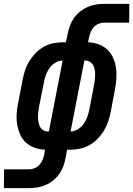

<svg xmlns="http://www.w3.org/2000/svg" viewBox="-80 -760 687 990"><path d="M71 210H-60L-59 113H71Q85 113 99 107Q113 101 123.5 89.5Q134 78 139.5 64.5Q145 51 148 37L152 12Q124 11 98 1.5Q72 -8 53 -25.5Q34 -43 23.5 -67.5Q13 -92 8.5 -119Q4 -146 6 -174.5Q8 -203 14 -231L37 -351Q42 -376 50 -400Q58 -424 72 -446Q86 -468 105 -487.5Q124 -507 147 -519.5Q170 -532 195 -537Q220 -542 244 -542H260L269 -585Q273 -606 280.5 -627Q288 -648 301 -666.5Q314 -685 332.5 -700Q351 -715 371.5 -724Q392 -733 413.5 -736.5Q435 -740 456 -740H587L586 -643H456Q442 -643 427.5 -637Q413 -631 403 -619.5Q393 -608 387.5 -594.5Q382 -581 379 -567L374 -542Q403 -541 428.5 -531.5Q454 -522 473 -504.5Q492 -487 503 -462.5Q514 -438 518 -411Q522 -384 520 -355.5Q518 -327 513 -299L490 -179Q485 -154 476.5 -130Q468 -106 454.5 -84Q441 -62 421.5 -42.5Q402 -23 379 -10.5Q356 2 331 7Q306 12 282 12H266L258 55Q254 76 246.5 97Q239 118 226 136.5Q213 155 194.5 170Q176 185 155 194Q134 203 113 206.5Q92 210 71 210ZM284 -82Q303 -82 321.5 -93.5Q340 -105 352 -122Q364 -139 370.5 -158Q377 -177 381 -197L404 -317Q407 -330 408.5 -344Q410 -358 410.5 -371.5Q411 -385 409 -398Q407 -411 401 -422.5Q395 -434 384 -441Q373 -448 359 -448H355ZM172 -82 243 -448Q224 -448 205 -436.5Q186 -425 174.5 -408Q163 -391 156 -372Q149 -353 146 -333L122 -213Q120 -200 118 -186Q116 -172 116 -158.5Q116 -145 118 -132Q120 -119 125.5 -107.5Q131 -96 142.5 -89Q154 -82 168 -82Z"/></svg>

Font: Lode Term
Style: Bold Italic
Weight: 700
Italic angle: -11°
Monospace: yes
Designer: Belleve Invis
Foundry: Belleve Invis
Version: Version 29.2.0